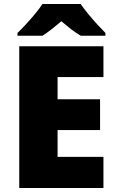

<svg xmlns="http://www.w3.org/2000/svg" viewBox="-20 -947 589 967"><path d="M501 0H77V-714H501V-559H270V-447H484V-292H270V-157H501ZM386 -927Q402 -904 424.5 -876.5Q447 -849 470.5 -823.5Q494 -798 511 -781V-767H387Q361 -782 338 -800Q315 -818 289 -840Q263 -818 241.5 -801Q220 -784 194 -767H68V-781Q87 -799 110.5 -824.5Q134 -850 156.5 -877Q179 -904 194 -927Z"/></svg>

Font: Noto Sans Khmer Black
Style: Regular
Weight: 900
Version: Version 2.003